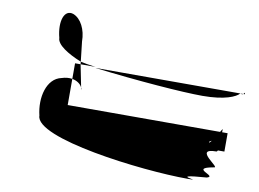

<svg xmlns="http://www.w3.org/2000/svg" viewBox="-65 -838 1016 752"><g transform="rotate(10 443.0 -462.0)"><path d="M108 -325C108 -235 537 -182 723 -182C797 -182 632 -188 796 -200C838 -212 720 -227 816 -244C845 -244 720 -307 816 -307C819 -309 819 -310 820 -312H846V-385H824C825 -389 824 -394 824 -398L816 -385H210V-489C197 -491 183 -490 168 -485C110 -473 91 -394 108 -325ZM132 -638C132 -611 177 -583 231 -561L222 -640C222 -687 201 -728 170 -740C133 -753 115 -703 132 -638ZM210 -489C227 -486 244 -476 250 -461L232 -551H210ZM231 -561 232 -551H291C267 -554 244 -558 231 -561ZM250 -461 255 -452C255 -455 252 -458 250 -457ZM291 -547C462 -526 644 -512 723 -512C812 -512 855 -532 868 -547ZM782 -336C779 -339 781 -342 790 -345ZM868 -547H870L868 -548ZM870 -547H880C877 -545 874 -544 870 -547ZM880 -547H886C886 -558 885 -551 880 -547Z"/></g></svg>

Font: bitstorm
Style: maxext
Weight: 400
Version: Version 0.2